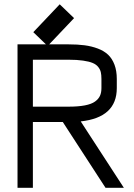

<svg xmlns="http://www.w3.org/2000/svg" viewBox="-20 -895 640 915"><path d="M136.7 -313.5V0H63.5V-683.6H306.6Q349.6 -683.6 383.1 -679.2Q416.5 -674.8 446.3 -663.6Q476.1 -652.3 495.4 -634Q514.6 -615.7 525.6 -586.7Q536.6 -557.6 536.6 -519V-475.1Q536.6 -335 364.7 -316.4L570.3 0H482.9L279.3 -313.5ZM306.6 -386.7Q353 -386.7 384.5 -392.8Q416 -398.9 432.9 -411.1Q449.7 -423.3 456.5 -438.5Q463.4 -453.6 463.4 -475.1V-519Q463.4 -538.1 460.4 -551Q457.5 -564 448 -575.9Q438.5 -587.9 421.4 -595Q404.3 -602.1 375.7 -606.2Q347.2 -610.4 306.6 -610.4H136.7V-386.7ZM207 -675.8 138.7 -741.7 264.6 -874.5 333 -808.6Z"/></svg>

Font: Anka/Coder
Style: Regular
Weight: 400
Monospace: yes
Version: Version 001.100